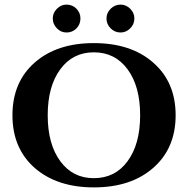

<svg xmlns="http://www.w3.org/2000/svg" viewBox="-20 -800 817 833"><path d="M227 -677Q209 -695 209 -720Q209 -744 227 -762Q244 -780 269 -780Q294 -780 312 -762Q329 -744 329 -720Q329 -695 312 -677Q294 -659 269 -659Q244 -659 227 -677ZM460 -677Q442 -695 442 -720Q442 -744 460 -762Q478 -780 503 -780Q527 -780 545 -762Q563 -744 563 -720Q563 -695 545 -677Q527 -659 503 -659Q478 -659 460 -677ZM644 -529Q742 -444 742 -300Q742 -156 644 -71Q548 13 387 13Q228 13 131 -71Q34 -156 34 -300Q34 -444 131 -529Q227 -613 387 -613Q548 -613 644 -529ZM533 -100Q588 -174 588 -300Q588 -426 533 -500Q479 -573 387 -573Q296 -573 242 -500Q187 -426 187 -300Q187 -174 242 -100Q296 -27 387 -27Q479 -27 533 -100Z"/></svg>

Font: Cinzel Bold(RUS BY LYAJKA)
Style: Regular
Weight: 700
Designer: Natanael Gama
Version: Version 1.001;PS 001.001;hotconv 1.0.56;makeotf.lib2.0.21325